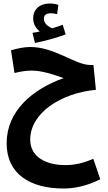

<svg xmlns="http://www.w3.org/2000/svg" viewBox="-20 -808 618 1099"><path d="M180 -562C241 -574 310 -594 356 -611L339 -666C321 -659 301 -653 279 -646C258 -654 231 -673 231 -701C231 -720 243 -732 271 -732C282 -732 295 -730 307 -727L314 -780C301 -785 279 -788 265 -788C211 -788 170 -758 170 -703C170 -669 187 -644 208 -628C197 -625 184 -623 166 -620ZM344 271C401 271 473 259 554 218L514 101C458 125 409 137 354 137C247 137 153 93 153 -9C153 -161 328 -275 529 -294L515 -436H498C409 -436 295 -539 153 -539C118 -539 80 -531 43 -520L63 -390C94 -398 130 -404 160 -404C221 -404 288 -381 344 -361C163 -296 18 -171 18 12C18 190 155 271 344 271Z"/></svg>

Font: Noto Sans Arabic UI XCn
Style: Bold
Weight: 700
Width: 2
Designer: Monotype Design Team, Nadine Chahine and Nizar Qandah
Foundry: Monotype Imaging Inc.
Version: Version 2.010